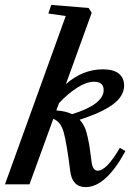

<svg xmlns="http://www.w3.org/2000/svg" viewBox="-25 -745 556 776"><path d="M-4.9 0 240.7 -680.2 170.4 -690.4 182.1 -725.1 333 -712.9 345.7 -693.4 241.2 -404.8Q309.1 -464.8 391.1 -464.8Q433.1 -464.8 454.8 -447.8Q476.6 -430.7 476.6 -399.4Q476.6 -356.9 431.9 -323.5Q387.2 -290 296.9 -261.2Q308.1 -249 315.9 -233.2Q323.7 -217.3 329.3 -191.2Q335 -165 337.6 -147.5Q340.3 -129.9 345.2 -89.8Q349.6 -55.2 370.1 -55.2Q405.8 -55.2 459.5 -147.5L481.9 -134.3Q402.8 11.2 321.3 11.2Q266.6 11.2 258.8 -53.7Q244.6 -167 232.4 -210.4Q220.2 -253.9 190.4 -264.6L94.2 0ZM355 -414.6Q324.7 -414.6 287.4 -390.9Q250 -367.2 213.4 -328.1L202.6 -298.8Q241.7 -295.9 266.1 -283.7Q328.1 -302.2 361.1 -327.1Q394 -352.1 394 -380.9Q394 -414.6 355 -414.6Z"/></svg>

Font: Elstob 6pt SemiBold
Style: Italic
Weight: 600
Italic angle: -20°
Designer: Peter S. Baker
Version: Version 1.015